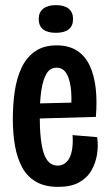

<svg xmlns="http://www.w3.org/2000/svg" viewBox="-20 -717 427 749"><path d="M207 12Q155 12 120.5 -8Q86 -28 66.5 -64Q47 -100 38.5 -148Q30 -196 30 -253Q30 -309 37.5 -360.5Q45 -412 64 -452.5Q83 -493 116.5 -516.5Q150 -540 201 -540Q249 -540 281 -519Q313 -498 330.5 -460Q348 -422 353.5 -371.5Q359 -321 354 -261L106 -254V-313L275 -317L257 -285Q261 -342 255.5 -379Q250 -416 236.5 -434.5Q223 -453 201 -453Q176 -453 162 -430.5Q148 -408 141.5 -366Q135 -324 135 -265Q135 -166 151 -118.5Q167 -71 205 -71Q220 -71 232 -79Q244 -87 251.5 -102Q259 -117 262 -139.5Q265 -162 263 -190L359 -182Q364 -149 358.5 -114.5Q353 -80 336 -51Q319 -22 287.5 -5Q256 12 207 12ZM198 -589Q165 -589 148 -602.5Q131 -616 131 -643Q131 -669 148.5 -683Q166 -697 198 -697Q231 -697 248 -683Q265 -669 265 -643Q265 -616 248 -602.5Q231 -589 198 -589Z"/></svg>

Font: Bricolage Grotesque 48pt Condensed Medium
Style: Regular
Weight: 500
Width: 3
Designer: Mathieu Triay
Foundry: Atelier Triay
Version: Version 1.001;gftools[0.9.33.dev8+g029e19f]